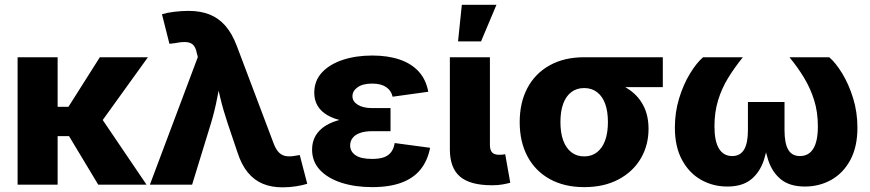

<svg xmlns="http://www.w3.org/2000/svg" viewBox="-20 -784 3693 815"><path d="M224.6 -541V0H54.7V-541ZM607.9 -541 366.7 -206.1H188L185.5 -330.6H270.5L403.8 -541ZM397 0 269 -212.9 406.2 -289.1 602.1 0Z M616.2 0 819.8 -542 815.4 -558.6Q811 -581.5 800.8 -592.5Q790.5 -603.5 772 -605.2Q753.4 -606.9 724.6 -601.1L699.2 -598.1L667.5 -723.6Q688 -730 719 -733.9Q750 -737.8 780.3 -737.8Q830.6 -737.8 869.1 -722.7Q907.7 -707.5 936.3 -675Q964.8 -642.6 984.9 -589.8L1142.6 -172.4Q1151.9 -148.9 1164.1 -136.7Q1176.3 -124.5 1192.6 -121.6Q1209 -118.7 1229 -122.1L1252.4 -126L1284.2 -3.9Q1265.1 2.4 1236.6 6.8Q1208 11.2 1179.2 11.2Q1132.3 11.2 1095.7 -3.9Q1059.1 -19 1032 -51.8Q1004.9 -84.5 987.8 -137.7L945.8 -262.2Q927.7 -315.9 914.8 -369.9Q901.9 -423.8 888.7 -484.9H925.8Q912.6 -424.3 902.3 -370.1Q892.1 -315.9 876 -262.2L795.4 0Z M1559.6 10.3Q1487.3 10.3 1429.4 -8.3Q1371.6 -26.9 1338.1 -62.5Q1304.7 -98.1 1304.7 -149.4Q1304.7 -182.1 1319.6 -207.8Q1334.5 -233.4 1363 -251Q1391.6 -268.6 1432.6 -277.6Q1473.6 -286.6 1526.4 -286.6H1637.7V-227.1H1559.1Q1529.3 -227.1 1508.5 -219.7Q1487.8 -212.4 1477.1 -198.7Q1466.3 -185.1 1466.3 -166.5Q1466.3 -141.1 1489 -125.2Q1511.7 -109.4 1559.6 -109.4Q1590.8 -109.4 1610.4 -116.7Q1629.9 -124 1640.9 -139.2Q1651.9 -154.3 1655.3 -176.8L1805.7 -156.7Q1795.4 -103 1765.9 -65.7Q1736.3 -28.3 1685.1 -9Q1633.8 10.3 1559.6 10.3ZM1527.3 -263.2Q1477.1 -263.2 1437.5 -271Q1397.9 -278.8 1370.4 -294.7Q1342.8 -310.5 1328.4 -334.5Q1314 -358.4 1314 -390.1Q1314 -440.9 1346.4 -476.1Q1378.9 -511.2 1434.8 -529.8Q1490.7 -548.3 1560.1 -548.3Q1626.5 -548.3 1676.5 -531.2Q1726.6 -514.2 1757.6 -480Q1788.6 -445.8 1797.9 -394.5L1646.5 -373.5Q1641.1 -399.4 1619.1 -414.3Q1597.2 -429.2 1560.1 -429.2Q1520 -429.2 1498 -413.6Q1476.1 -397.9 1476.1 -375.5Q1476.1 -353.5 1498.5 -339.4Q1521 -325.2 1559.6 -325.2H1637.7V-263.2Z M2068.8 2.4Q1975.6 2.4 1932.6 -34.4Q1889.6 -71.3 1889.6 -149.9V-541H2059.6V-168.5Q2059.6 -147.5 2068.8 -137.2Q2078.1 -127 2098.1 -127Q2108.4 -127 2114.3 -127.7Q2120.1 -128.4 2124.5 -129.4L2146 -8.3Q2133.8 -4.9 2114 -1.2Q2094.2 2.4 2068.8 2.4ZM1924.3 -608.4 1940.4 -763.7H2087.4L2022 -608.4Z M2460 10.3Q2375.5 10.3 2313.7 -23.9Q2252 -58.1 2219 -120.1Q2186 -182.1 2186 -265.6Q2186 -349.1 2219 -410.9Q2252 -472.7 2313.5 -506.8Q2375 -541 2459.5 -541H2793.5V-414.1H2557.6L2459.5 -410.2Q2427.2 -410.2 2404.8 -392.8Q2382.3 -375.5 2370.6 -343.5Q2358.9 -311.5 2358.9 -265.6Q2358.9 -220.7 2370.6 -188.2Q2382.3 -155.8 2405 -137.9Q2427.7 -120.1 2460 -120.1Q2491.7 -120.1 2514.4 -137.9Q2537.1 -155.8 2548.8 -188.2Q2560.5 -220.7 2560.5 -265.6Q2560.5 -311.5 2548.8 -343.5Q2537.1 -375.5 2514.4 -392.8Q2491.7 -410.2 2460 -410.2V-453.6Q2519.5 -453.6 2569.6 -440.2Q2619.6 -426.8 2656.2 -399.7Q2692.9 -372.6 2712.9 -332Q2732.9 -291.5 2732.9 -236.8Q2732.9 -167.5 2700 -111.3Q2667 -55.2 2605.7 -22.5Q2544.4 10.3 2460 10.3Z M3067.4 7.8Q3006.3 7.8 2955.8 -20.8Q2905.3 -49.3 2875 -105.2Q2844.7 -161.1 2844.7 -242.2Q2844.7 -307.6 2862.8 -366.7Q2880.9 -425.8 2908.7 -471.4Q2936.5 -517.1 2964.4 -541H3133.3Q3098.1 -497.6 3070.8 -453.1Q3043.5 -408.7 3028.1 -358.2Q3012.7 -307.6 3012.7 -247.6Q3012.7 -184.6 3032 -153.1Q3051.3 -121.6 3087.9 -121.6Q3122.1 -121.6 3138.4 -148.9Q3154.8 -176.3 3154.8 -231.9V-351.1H3310.1V-231.9Q3310.1 -176.3 3325.7 -148.9Q3341.3 -121.6 3375.5 -121.6Q3413.1 -121.6 3432.4 -153.1Q3451.7 -184.6 3451.7 -247.6Q3451.7 -308.6 3435.8 -359.1Q3419.9 -409.7 3392.8 -454.3Q3365.7 -499 3331.1 -541H3500Q3527.8 -517.1 3555.4 -471.7Q3583 -426.3 3601.3 -367.2Q3619.6 -308.1 3619.6 -242.2Q3619.6 -160.6 3589.4 -104.7Q3559.1 -48.8 3508.5 -20.5Q3458 7.8 3396.5 7.8Q3333 7.8 3295.4 -22.2Q3257.8 -52.2 3240.5 -105.5Q3223.1 -158.7 3220.2 -228H3243.2Q3240.2 -158.2 3222.7 -105Q3205.1 -51.8 3167.7 -22Q3130.4 7.8 3067.4 7.8Z"/></svg>

Font: Inter 17pt ExtraBold
Style: Regular
Weight: 800
Version: Version 4.001;git-66647c0bb